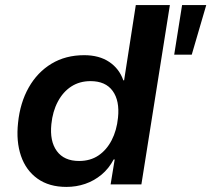

<svg xmlns="http://www.w3.org/2000/svg" viewBox="-20 -725 831 755"><path d="M241 10Q173 10 127.5 -22.5Q82 -55 62.5 -112Q43 -169 51 -242Q59 -321 93 -381Q127 -441 182.5 -474.5Q238 -508 311 -508Q370 -508 409.5 -481.5Q449 -455 465 -409H468L514 -705H648L536 0H415L431 -98H427Q408 -62 379 -38Q350 -14 315 -2Q280 10 241 10ZM291 -92Q335 -92 367 -113.5Q399 -135 419 -173.5Q439 -212 444 -262Q451 -329 423 -367.5Q395 -406 336 -406Q293 -406 260.5 -385Q228 -364 207.5 -325.5Q187 -287 182 -237Q175 -170 203.5 -131Q232 -92 291 -92ZM665 -510 696 -705H791L734 -510Z"/></svg>

Font: Nunito Sans 8pt
Style: Bold Italic
Weight: 700
Italic angle: -9°
Version: Version 3.101;gftools[0.9.27]